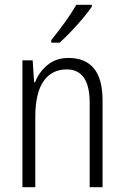

<svg xmlns="http://www.w3.org/2000/svg" viewBox="-20 -785 521 805"><path d="M268 -542Q337 -542 373.5 -498.5Q410 -455 410 -363V0H356V-353Q356 -425 331.5 -459.5Q307 -494 260 -494Q197 -494 162.5 -444.5Q128 -395 128 -294V0H74V-532H117L123 -440H127Q143 -482 178.5 -512Q214 -542 268 -542ZM365 -757Q350 -735 326.5 -707Q303 -679 277 -652Q251 -625 230 -606H195V-617Q225 -654 252.5 -692Q280 -730 300 -765H365Z"/></svg>

Font: Noto Sans Lao Condensed Light
Style: Regular
Weight: 300
Width: 3
Designer: Monotype Design Team
Foundry: Monotype Imaging Inc.
Version: Version 2.003; ttfautohint (v1.8.4.7-5d5b)